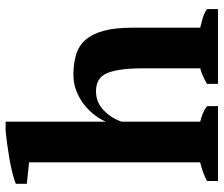

<svg xmlns="http://www.w3.org/2000/svg" viewBox="-76 -716 792 680"><g transform="rotate(-90 320.0 -376.0)"><path d="M628 0H363V-39Q375 -46 388 -52Q401 -58 418 -63V-265Q418 -351 401.5 -391.5Q385 -432 337 -432Q297 -432 269 -404.5Q241 -377 229 -341V-63Q245 -59 257.5 -54Q270 -49 284 -39V0H19V-39Q50 -55 85 -63V-669L9 -677V-716Q24 -722 47.5 -728Q71 -734 97 -738.5Q123 -743 149 -746.5Q175 -750 195 -752H229V-399H230Q240 -422 257 -442.5Q274 -463 295.5 -478.5Q317 -494 342 -503Q367 -512 395 -512Q435 -512 466.5 -502.5Q498 -493 519 -469Q540 -445 551 -404.5Q562 -364 562 -302V-63Q579 -59 596 -54Q613 -49 628 -39Z"/></g></svg>

Font: PTSerif
Style: Bold
Weight: 700
Designer: A.Korolkova, O.Umpeleva, V.Yefimov
Foundry: ParaType Ltd
Version: Version 1.000W OFL; ttfautohint (v1.2) -l 8 -r 50 -G 200 -x 